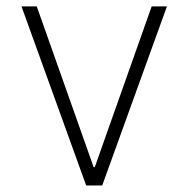

<svg xmlns="http://www.w3.org/2000/svg" viewBox="-20 -565 574 585"><path d="M488.6 -545.5 291.5 0H242.5L45.5 -545.5H92L265.3 -55.8H268.8L442.1 -545.5Z"/></svg>

Font: Inter UI Extra Light
Style: Regular
Weight: 200
Designer: Rasmus Andersson
Foundry: rsms
Version: 3.2;8d6f07862